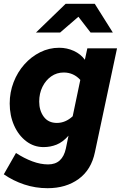

<svg xmlns="http://www.w3.org/2000/svg" viewBox="-20 -770 640 1009"><path d="M230 219Q166 219 107.5 199.5Q49 180 0 146L64 34Q107 62 150 78Q193 94 233 94Q271 94 294 73Q317 52 326 11L340 -57Q310 -23 277.5 -10Q245 3 209 3Q158 3 117.5 -28Q77 -59 54 -111Q31 -163 31 -226Q31 -285 51.5 -338Q72 -391 108 -431.5Q144 -472 191 -495.5Q238 -519 291 -519Q332 -519 368 -502.5Q404 -486 426 -456L439 -516H595L479 29Q460 122 393.5 170.5Q327 219 230 219ZM279 -124Q324 -124 362 -159L402 -350Q385 -369 363 -379Q341 -389 315 -389Q278 -389 249 -368.5Q220 -348 203 -313.5Q186 -279 186 -236Q186 -189 210 -156.5Q234 -124 279 -124ZM169 -599 325 -750H478L573 -599H456L392 -682L296 -599Z"/></svg>

Font: Red Hat Mono
Style: Italic
Weight: 400
Italic angle: -12°
Monospace: yes
Designer: Pentagram, MCKL
Foundry: MCKL
Version: Version 1.030